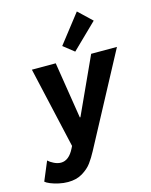

<svg xmlns="http://www.w3.org/2000/svg" viewBox="-185 -897 949 1204"><g transform="rotate(-15 289.5 -295.5)"><path d="M-40 172.9 11.7 49.3Q23.9 61.5 47.4 73.2Q70.8 85 93.3 85Q145 85 179.2 16.1L186.5 1.5L66.9 -525.4H221.7L279.8 -158.7H283.7L451.7 -525.4H619.1L303.2 66.4Q282.2 106 260 136.2Q237.8 166.5 198.7 190.2Q159.7 213.9 104.5 213.9Q75.7 213.9 45.7 207.3Q15.6 200.7 -7.6 191.2Q-30.8 181.6 -40 172.9ZM289.1 -619.6 433.6 -805.2 521 -722.2 358.9 -564.5Z"/></g></svg>

Font: Reddit Sans Chocolate ExBold
Style: Italic
Weight: 800
Italic angle: -11.25°
Designer: Stephen Hutchings
Version: Version 1.013